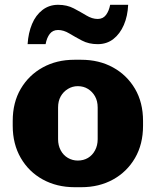

<svg xmlns="http://www.w3.org/2000/svg" viewBox="-20 -770 649 800"><path d="M291 10Q217 10 158.5 -22Q100 -54 66.5 -112Q33 -170 33 -246V-266Q33 -343 66.5 -400Q100 -457 158 -489Q216 -521 290 -521H318Q393 -521 451 -489Q509 -457 542.5 -400Q576 -343 576 -266V-246Q576 -169 542.5 -111.5Q509 -54 451 -22Q393 10 319 10ZM304 -101Q328 -101 346.5 -112Q365 -123 376 -143.5Q387 -164 387 -190V-322Q387 -349 376 -368.5Q365 -388 346.5 -399.5Q328 -411 304 -411Q282 -411 263 -399.5Q244 -388 233 -368.5Q222 -349 222 -322V-190Q222 -164 233 -143.5Q244 -123 263 -112Q282 -101 304 -101ZM95 -586Q98 -633 113.5 -670Q129 -707 157 -728.5Q185 -750 222 -750Q259 -750 287.5 -735Q316 -720 340 -705.5Q364 -691 387 -691Q409 -691 421.5 -707.5Q434 -724 439 -750H514Q512 -703 496 -666Q480 -629 452.5 -607.5Q425 -586 387 -586Q350 -586 321.5 -601Q293 -616 269 -630.5Q245 -645 222 -645Q200 -645 187.5 -629Q175 -613 170 -586Z"/></svg>

Font: Chivo Medium ExtraBold
Style: Regular
Weight: 800
Version: Version 2.002